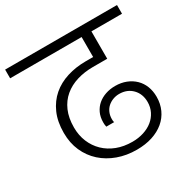

<svg xmlns="http://www.w3.org/2000/svg" viewBox="-192 -892 1021 1033"><g transform="rotate(-30 318.5 -376.0)"><path d="M-29 -740H666V-686H476V-516H387Q334 -516 288 -502Q242 -488 208 -459.5Q174 -431 155 -387.5Q136 -344 136 -285Q136 -236 153 -195Q170 -154 201 -124Q232 -94 275 -77.5Q318 -61 371 -61Q409 -61 441.5 -71.5Q474 -82 497.5 -101Q521 -120 534.5 -147Q548 -174 548 -206Q548 -256 517 -288Q486 -320 436 -320Q416 -320 397.5 -313Q379 -306 365 -293.5Q351 -281 343 -262.5Q335 -244 335 -222Q335 -217 335.5 -211.5Q336 -206 338 -202H289Q287 -209 286.5 -216.5Q286 -224 286 -230Q286 -263 298 -288.5Q310 -314 330.5 -331.5Q351 -349 379 -358.5Q407 -368 439 -368Q476 -368 506.5 -356Q537 -344 559 -322.5Q581 -301 592.5 -271.5Q604 -242 604 -206Q604 -163 587.5 -127Q571 -91 540.5 -65.5Q510 -40 467 -26Q424 -12 370 -12Q307 -12 253 -31.5Q199 -51 159 -87Q119 -123 96.5 -173.5Q74 -224 74 -287Q74 -357 97 -408.5Q120 -460 159.5 -494Q199 -528 253 -545Q307 -562 370 -562H415V-686H-29Z"/></g></svg>

Font: SVN-Poppins Light
Style: Regular
Weight: 300
Designer: Ninad Kale (Devanagari), Jonny Pinhorn (Latin)
Foundry: Indian Type Foundry
Version: Version 3.002 2017; ttfautohint (v1.8.3)